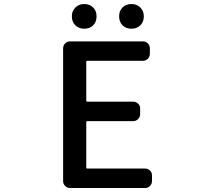

<svg xmlns="http://www.w3.org/2000/svg" viewBox="-20 -944 1040 964"><path d="M332 0Q317.4 0 307.1 -10.3Q296.9 -20.5 296.9 -35.2V-701.2Q296.9 -715.8 307.1 -726.1Q317.4 -736.3 332 -736.3H697.3Q711.9 -736.3 722.2 -726.1Q732.4 -715.8 732.4 -701.2V-673.8Q732.4 -659.2 722.2 -648.9Q711.9 -638.7 697.3 -638.7H418Q413.1 -638.7 413.1 -634.8V-438.5Q413.1 -433.6 418 -433.6H648.4Q663.1 -433.6 673.3 -423.8Q683.6 -414.1 683.6 -399.4V-371.1Q683.6 -356.4 673.3 -346.2Q663.1 -335.9 648.4 -335.9H418Q413.1 -335.9 413.1 -332V-102.5Q413.1 -97.7 418 -97.7H709Q722.7 -97.7 732.9 -87.9Q743.2 -78.1 743.2 -63.5V-35.2Q743.2 -20.5 732.9 -10.3Q722.7 0 709 0ZM340.8 -862.3Q340.8 -888.7 358.4 -906.2Q376 -923.8 403.3 -923.8Q430.7 -923.8 447.8 -906.2Q464.8 -888.7 464.8 -862.3Q464.8 -834 447.8 -816.9Q430.7 -799.8 403.3 -799.8Q376 -799.8 358.4 -816.9Q340.8 -834 340.8 -862.3ZM640.6 -799.8Q612.3 -799.8 595.2 -816.9Q578.1 -834 578.1 -862.3Q578.1 -889.6 595.2 -906.7Q612.3 -923.8 640.6 -923.8Q667 -923.8 684.6 -906.2Q702.1 -888.7 702.1 -862.3Q702.1 -834 684.6 -816.9Q667 -799.8 640.6 -799.8Z"/></svg>

Font: Gen Jyuu Gothic L Monospace Medium
Style: Regular
Weight: 500
Designer: [Source Han Sans]
Ryoko NISHIZUKA  (kana & ideographs); Paul D. Hunt (Latin, Greek & Cyrillic); Wenlong ZHANG  (bopomofo
Version: Version 1.002.20150607